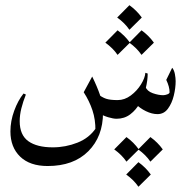

<svg xmlns="http://www.w3.org/2000/svg" viewBox="-20 -443 706 728"><path d="M530.8 -115.2Q537.6 -97.2 559.3 -89.6Q581.1 -82 598.6 -82Q605.5 -82 614.3 -85.2Q623 -88.4 623 -93.3Q623 -113.8 610.4 -140.1L632.8 -186Q640.1 -177.7 643.1 -162.4Q646 -147 646 -135.3Q646 -109.4 638.9 -80.3Q631.8 -51.3 616.7 -30.8Q601.6 -10.3 577.1 -10.3Q556.2 -10.3 533.2 -21.5Q510.3 -32.7 494.1 -49.3ZM346.7 -89.4Q366.7 -73.7 382.3 -68.6Q397.9 -63.5 425.8 -63.5Q452.6 -63.5 476.1 -81.1Q499.5 -98.6 514.6 -123Q529.8 -147.5 531.2 -167L540 -164.1Q540 -138.2 532.7 -108.6Q525.4 -79.1 510.7 -52.7Q496.1 -26.4 473.9 -9.5Q451.7 7.3 421.9 7.3Q409.7 7.3 390.1 1.5Q370.6 -4.4 358.4 -12.7ZM329.6 -152.8Q348.1 -115.2 359.4 -82.3Q370.6 -49.3 370.6 -15.6Q370.6 74.7 314.7 130.6Q258.8 186.5 160.6 186.5Q93.3 186.5 56.4 150.9Q19.5 115.2 19.5 55.2Q19.5 16.1 33.9 -23.2Q48.3 -62.5 69.3 -88.4L78.1 -84.5Q67.4 -57.6 61 -32.2Q54.7 -6.8 54.7 16.6Q54.7 68.8 87.4 92.3Q120.1 115.7 180.2 115.7Q228.5 115.7 273.7 97.9Q318.8 80.1 344.2 42L341.8 51.8Q342.3 10.7 330.6 -24.7Q318.8 -60.1 297.4 -93.3ZM470.7 -423.3Q498.5 -403.3 517.6 -376.5L470.7 -330.1Q453.1 -356 424.3 -376.5ZM425.8 -328.1Q453.6 -308.1 472.7 -281.2L425.8 -234.9Q408.2 -260.7 379.4 -281.2ZM516.6 -328.1Q544.4 -308.1 563.5 -281.2L516.6 -234.9Q499 -260.7 470.2 -281.2ZM504.9 171.9Q532.7 191.9 551.8 218.8L504.9 265.1Q487.3 239.3 458.5 218.8ZM459.5 76.7Q487.3 96.7 506.3 123.5L459.5 169.9Q441.9 144 413.1 123.5ZM550.3 76.7Q578.1 96.7 597.2 123.5L550.3 169.9Q532.7 144 503.9 123.5Z"/></svg>

Font: Lateef Light
Style: Regular
Weight: 300
Designer: SIL International
Foundry: SIL International
Version: Version 4.200